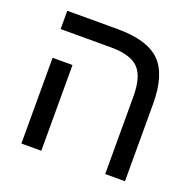

<svg xmlns="http://www.w3.org/2000/svg" viewBox="-110 -709 820 819"><g transform="rotate(20 300.0 -299.5)"><path d="M160.2 0H69.8V-389.2H160.2ZM540 0H450.2V-352.1Q450.2 -441.9 413.8 -479Q377.4 -516.1 288.1 -516.1H60.1V-599.1H289.1Q423.8 -599.1 481.9 -541.5Q540 -483.9 540 -351.1Z"/></g></svg>

Font: Liberation Mono
Style: Regular
Weight: 400
Monospace: yes
Designer: Steve Matteson
Foundry: Ascender Corporation
Version: Version 2.1.5